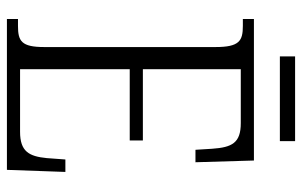

<svg xmlns="http://www.w3.org/2000/svg" viewBox="-179 -694 873 555"><g transform="rotate(90 257.5 -416.5)"><path d="M143 -789H388V-833H143ZM35 0H471L477 -169H441L437 -115C432 -64 418 -38 361 -38H180V-355H386V-393H180V-676H336C393 -676 406 -651 410 -593L413 -545H449L444 -714H35V-682H55C98 -682 116 -672 116 -603V-108C116 -42 99 -32 55 -32H35Z"/></g></svg>

Font: Noto Serif Myanmar Condensed Light
Style: Regular
Weight: 300
Width: 3
Designer: Ben Mitchell and the Monotype Design Team
Foundry: Monotype Imaging Inc.
Version: Version 2.106